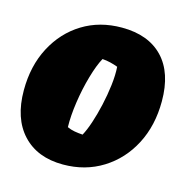

<svg xmlns="http://www.w3.org/2000/svg" viewBox="-84 -586 654 678"><g transform="rotate(15 243.5 -246.5)"><path d="M204 14Q110 14 56.5 -43.5Q3 -101 3 -204Q3 -293 39 -361.5Q75 -430 137.5 -468.5Q200 -507 281 -507Q378 -507 431 -451.5Q484 -396 484 -292Q484 -203 448 -134Q412 -65 348.5 -25.5Q285 14 204 14ZM244 -106Q255 -126 265.5 -157.5Q276 -189 284.5 -226.5Q293 -264 297.5 -301.5Q302 -339 300 -369Q287 -374 272.5 -377.5Q258 -381 243 -382Q228 -355 214.5 -308Q201 -261 193.5 -210Q186 -159 187 -118Q200 -112 214 -109.5Q228 -107 244 -106Z"/></g></svg>

Font: Piazzolla Black
Style: Italic
Weight: 900
Italic angle: -11.3°
Designer: Juan Pablo del Peral
Foundry: Huerta Tipografica
Version: Version 1.330